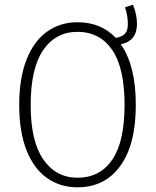

<svg xmlns="http://www.w3.org/2000/svg" viewBox="-20 -789 667 820"><path d="M496 -600Q560 -508 560 -341Q560 -171 493.5 -80Q427 11 311 11Q237 11 180.5 -29Q124 -69 93 -148Q62 -227 62 -340Q62 -454 93 -533.5Q124 -613 180.5 -653.5Q237 -694 311 -694Q411 -694 475 -627Q502 -632 514 -645.5Q526 -659 526 -686Q526 -722 514 -758L548 -769Q565 -727 565 -687Q565 -614 496 -600ZM512 -341Q512 -499 459 -576Q406 -653 311 -653Q218 -653 164.5 -575Q111 -497 111 -340Q111 -186 165 -108Q219 -30 311 -30Q407 -30 459.5 -107Q512 -184 512 -341Z"/></svg>

Font: Fira Sans Condensed ExtraLight
Style: Regular
Weight: 275
Width: 3
Designer: Carrois Corporate & Edenspiekermann AG
Foundry: Carrois Corporate GbR & Edenspiekermann AG
Version: Version 4.203